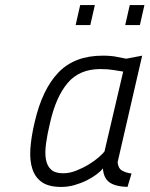

<svg xmlns="http://www.w3.org/2000/svg" viewBox="-20 -729 591 759"><path d="M297 -709H355L337 -630H279ZM493 -709H551L533 -630H475ZM445 -88Q447 -64 462 -55Q477 -46 500 -43L484 10Q433 8 411 -9.5Q389 -27 387 -63Q378 -52 361.5 -39.5Q345 -27 323 -16Q301 -5 275 2.5Q249 10 222 10Q174 10 147 -8Q120 -26 108.5 -59.5Q97 -93 100 -140Q103 -187 117 -246Q147 -376 211 -442.5Q275 -509 386 -509Q420 -509 443 -504Q466 -499 479 -497L542 -509ZM230 -44Q255 -44 281.5 -54.5Q308 -65 331 -79Q354 -93 370.5 -107.5Q387 -122 393 -130L467 -446Q453 -448 430 -452Q407 -456 377 -456Q294 -456 247.5 -401Q201 -346 178 -244Q167 -199 162 -162Q157 -125 161.5 -99Q166 -73 182 -58.5Q198 -44 230 -44Z"/></svg>

Font: Panefresco 250wt
Style: Italic
Weight: 300
Version: Version 1.000